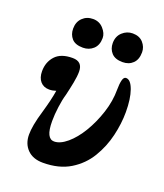

<svg xmlns="http://www.w3.org/2000/svg" viewBox="-118 -681 662 774"><g transform="rotate(20 213.0 -294.0)"><path d="M156 13Q113 13 89 -11.5Q65 -36 65 -75Q65 -93 69.5 -118.5Q74 -144 86 -184Q93 -208 99 -233Q105 -258 108 -278Q93 -273 79 -273Q55 -273 41 -289Q27 -305 27 -333Q27 -372 51 -398.5Q75 -425 125 -425Q168 -425 168 -382Q168 -362 162.5 -333.5Q157 -305 150 -276Q143 -253 138.5 -219.5Q134 -186 134 -158Q134 -119 143 -101Q152 -83 169 -83Q195 -83 224.5 -108Q254 -133 279 -174.5Q304 -216 320.5 -266.5Q337 -317 337 -367Q337 -391 341 -407Q345 -423 355 -423Q375 -423 388 -386.5Q401 -350 401 -293Q401 -244 388.5 -191Q376 -138 348 -91.5Q320 -45 272.5 -16Q225 13 156 13ZM149 -478Q116 -478 101 -495Q86 -512 86 -537Q86 -566 104 -583.5Q122 -601 149 -601Q176 -601 193.5 -581.5Q211 -562 211 -542Q211 -511 193 -494.5Q175 -478 149 -478ZM319 -478Q287 -478 271.5 -495Q256 -512 256 -537Q256 -566 275 -583.5Q294 -601 319 -601Q348 -601 364 -583Q380 -565 380 -542Q380 -511 363 -494.5Q346 -478 319 -478Z"/></g></svg>

Font: Junicode SmExp
Style: Bold Italic
Weight: 700
Width: 6
Italic angle: -11°
Designer: Peter S. Baker
Version: Version 2.205; ttfautohint (v1.8.4)